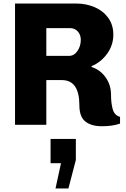

<svg xmlns="http://www.w3.org/2000/svg" viewBox="-20 -706 713 1086"><path d="M621 -510Q621 -450 585.5 -401.5Q550 -353 498 -332V-327Q546 -312 577 -269Q608 -226 608 -169Q608 -123 617.5 -88.5Q627 -54 659 -45V-7Q618 8 556 8Q496 8 462.5 -19Q429 -46 429 -110Q429 -253 330 -253H242V0H65V-686H412Q466 -686 514 -666Q562 -646 591.5 -606Q621 -566 621 -510ZM242 -547V-390H371Q399 -390 418 -417.5Q437 -445 437 -481Q437 -509 420 -528Q403 -547 375 -547ZM325 217H266V80H409V199L367 360H294Z"/></svg>

Font: Chivo ExtraBold
Style: Regular
Weight: 800
Designer: Hector Gatti
Foundry: Omnibus-Type
Version: Version 1.007